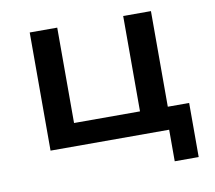

<svg xmlns="http://www.w3.org/2000/svg" viewBox="-72 -581 891 797"><g transform="rotate(-10 373.0 -182.5)"><path d="M602 133V0H102V-498H218V-96H496V-498H613V-95H703V133Z"/></g></svg>

Font: Nunito Sans 7pt SemiExpanded SemiBold
Style: Regular
Weight: 600
Width: 6
Designer: Vernon Adams
Foundry: Vernon Adams
Version: Version 3.101;gftools[0.9.27]